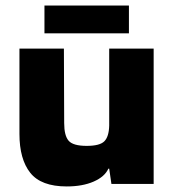

<svg xmlns="http://www.w3.org/2000/svg" viewBox="-20 -671 640 691"><path d="M220 0Q128 0 89 -49Q50 -98 50 -189V-496H210L211 -228Q211 -183 227 -164.5Q243 -146 292 -146Q339 -146 355.5 -162.5Q372 -179 373 -219V-496H533V-9H381L373 -64H370Q357 -35 317 -17.5Q277 0 220 0ZM444 -651V-551H140V-651Z"/></svg>

Font: Bakbak One
Style: Regular
Weight: 400
Designer: Saumya Kishore and Sanchit Sawaria
Foundry: A Good Feeling
Version: Version 1.003; ttfautohint (v1.8.3)